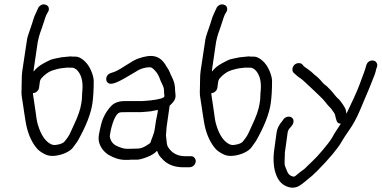

<svg xmlns="http://www.w3.org/2000/svg" viewBox="-20 -738 1759 885"><path d="M132 -309C139 -309 144 -311 150 -316C156 -321 159 -327 160 -334L163 -356C164 -366 167 -372 169 -375C185 -394 204 -408 227 -415L245 -420C252 -422 260 -423 267 -424C274 -425 280 -425 284 -426C288 -427 292 -426 297 -426H313C319 -426 325 -423 333 -417C354 -397 363 -366 360 -324C359 -315 358 -304 358 -294C358 -284 357 -274 355 -263C351 -234 339 -201 321 -163C316 -153 311 -142 305 -128C299 -114 290 -101 280 -89C274 -79 260 -73 238 -70C230 -69 222 -70 216 -73C190 -85 169 -115 155 -162C152 -171 150 -181 148 -194C146 -207 145 -219 143 -230C141 -241 140 -253 138 -264C136 -275 135 -284 134 -291C133 -298 132 -304 132 -309ZM264 -474C245 -470 231 -468 221 -465C211 -462 197 -455 179 -445C161 -435 146 -423 135 -408C135 -413 135 -418 136 -422L154 -545C156 -556 161 -577 172 -606C175 -614 178 -623 182 -636C186 -649 190 -662 196 -674L202 -684C206 -691 206 -698 204 -704C202 -710 197 -714 191 -716C185 -718 179 -719 172 -716C165 -713 160 -708 157 -703C154 -698 151 -689 145 -677C139 -665 136 -656 134 -649C132 -642 130 -636 128 -630L122 -612C120 -606 117 -597 113 -586C109 -575 105 -562 103 -545L83 -413C81 -401 80 -383 80 -360C80 -337 79 -321 79 -312C79 -303 80 -293 82 -282C84 -271 85 -261 87 -250C89 -239 90 -228 92 -216C94 -204 96 -191 98 -178C106 -129 122 -88 149 -55C157 -45 170 -36 185 -28C200 -20 216 -18 234 -20C252 -22 269 -27 284 -34C299 -41 311 -50 318 -60C325 -70 332 -79 338 -88C376 -155 399 -213 406 -262C410 -291 412 -325 412 -364C412 -377 408 -393 400 -412C392 -431 381 -447 367 -459C353 -471 340 -477 329 -477C318 -477 310 -477 304 -478Z M699 -182 694 -148C692 -133 688 -119 683 -107C678 -95 675 -86 674 -82C673 -78 664 -72 650 -64C636 -56 624 -53 613 -53L566 -52C550 -52 532 -58 511 -69C496 -79 488 -93 486 -110L488 -124L491 -139C492 -144 493 -149 495 -155C506 -195 519 -217 534 -220C537 -221 547 -221 563 -221H628L654 -223C672 -224 683 -226 690 -228C697 -230 703 -230 708 -231L706 -216ZM634 -272H554C527 -272 506 -264 492 -249C470 -225 454 -197 446 -164C441 -144 438 -129 436 -117C434 -105 434 -94 436 -85C442 -60 457 -40 479 -25C506 -9 532 -1 558 -1C568 -1 577 -1 585 -2H612C622 -2 637 -6 658 -14C679 -22 694 -32 704 -43C705 -41 707 -37 710 -29C713 -21 721 -12 733 0C756 22 787 33 824 33H851C859 33 866 31 872 26C878 21 881 15 882 8C883 1 881 -5 877 -10C873 -15 868 -18 861 -18H833C799 -18 773 -32 756 -58C751 -65 749 -74 748 -86C747 -98 746 -107 745 -114C746 -132 747 -145 748 -153L762 -251C767 -255 773 -261 780 -270C787 -279 790 -289 789 -300C788 -311 787 -318 787 -322C788 -341 783 -363 771 -386C768 -391 766 -396 763 -404C760 -412 755 -421 747 -432C733 -458 715 -473 694 -478C673 -483 647 -479 614 -467C601 -462 582 -451 556 -434C530 -417 511 -407 499 -404C487 -401 478 -396 474 -389C470 -382 469 -376 470 -369C471 -362 475 -357 481 -354C487 -351 496 -351 508 -355C520 -359 537 -367 559 -380C581 -393 595 -401 600 -404C605 -407 612 -411 620 -416C637 -424 654 -428 672 -428C678 -428 686 -422 695 -412C704 -402 710 -392 714 -382C718 -372 721 -362 727 -351C733 -340 736 -330 736 -320C736 -310 737 -302 738 -295C737 -286 715 -280 672 -275Z M954 -309C961 -309 966 -311 972 -316C978 -321 981 -327 982 -334L985 -356C986 -366 989 -372 991 -375C1007 -394 1026 -408 1049 -415L1067 -420C1074 -422 1082 -423 1089 -424C1096 -425 1102 -425 1106 -426C1110 -427 1114 -426 1119 -426H1135C1141 -426 1147 -423 1155 -417C1176 -397 1185 -366 1182 -324C1181 -315 1180 -304 1180 -294C1180 -284 1179 -274 1177 -263C1173 -234 1161 -201 1143 -163C1138 -153 1133 -142 1127 -128C1121 -114 1112 -101 1102 -89C1096 -79 1082 -73 1060 -70C1052 -69 1044 -70 1038 -73C1012 -85 991 -115 977 -162C974 -171 972 -181 970 -194C968 -207 967 -219 965 -230C963 -241 962 -253 960 -264C958 -275 957 -284 956 -291C955 -298 954 -304 954 -309ZM1086 -474C1067 -470 1053 -468 1043 -465C1033 -462 1019 -455 1001 -445C983 -435 968 -423 957 -408C957 -413 957 -418 958 -422L976 -545C978 -556 983 -577 994 -606C997 -614 1000 -623 1004 -636C1008 -649 1012 -662 1018 -674L1024 -684C1028 -691 1028 -698 1026 -704C1024 -710 1019 -714 1013 -716C1007 -718 1001 -719 994 -716C987 -713 982 -708 979 -703C976 -698 973 -689 967 -677C961 -665 958 -656 956 -649C954 -642 952 -636 950 -630L944 -612C942 -606 939 -597 935 -586C931 -575 927 -562 925 -545L905 -413C903 -401 902 -383 902 -360C902 -337 901 -321 901 -312C901 -303 902 -293 904 -282C906 -271 907 -261 909 -250C911 -239 912 -228 914 -216C916 -204 918 -191 920 -178C928 -129 944 -88 971 -55C979 -45 992 -36 1007 -28C1022 -20 1038 -18 1056 -20C1074 -22 1091 -27 1106 -34C1121 -41 1133 -50 1140 -60C1147 -70 1154 -79 1160 -88C1198 -155 1221 -213 1228 -262C1232 -291 1234 -325 1234 -364C1234 -377 1230 -393 1222 -412C1214 -431 1203 -447 1189 -459C1175 -471 1162 -477 1151 -477C1140 -477 1132 -477 1126 -478Z M1338 -440C1332 -435 1329 -428 1328 -421C1327 -414 1329 -408 1333 -403C1345 -392 1355 -383 1362 -379C1369 -375 1386 -360 1412 -335L1431 -317C1435 -313 1442 -306 1453 -296C1464 -286 1473 -276 1480 -267C1487 -258 1492 -252 1496 -248C1500 -244 1504 -240 1507 -236C1510 -232 1513 -227 1517 -222C1521 -217 1524 -212 1525 -206C1526 -200 1528 -193 1531 -183C1534 -173 1540 -168 1551 -168C1547 -162 1542 -153 1534 -142C1526 -131 1519 -118 1511 -104C1503 -90 1489 -72 1469 -48C1449 -24 1432 -6 1419 6C1406 18 1398 26 1394 30C1390 34 1386 39 1379 44C1372 49 1366 53 1360 58C1354 63 1349 67 1343 72C1337 77 1333 77 1328 75C1317 72 1309 65 1304 53C1299 41 1296 33 1294 28C1292 23 1291 13 1292 -2C1293 -17 1293 -28 1293 -34L1306 -128C1307 -136 1312 -144 1319 -151L1326 -160C1331 -166 1333 -173 1333 -180C1333 -187 1330 -192 1325 -196C1320 -200 1313 -201 1306 -200C1299 -199 1293 -195 1288 -190L1281 -180C1267 -164 1258 -147 1255 -128L1245 -55C1237 -3 1241 40 1255 73C1266 99 1283 115 1306 123C1329 131 1349 127 1368 113C1377 106 1384 101 1390 96C1396 91 1402 85 1409 80C1416 75 1421 70 1425 66C1429 62 1435 57 1441 51C1500 -9 1537 -54 1553 -82C1561 -96 1573 -115 1590 -139C1607 -163 1623 -192 1638 -227C1653 -262 1664 -288 1671 -305C1678 -322 1686 -339 1692 -356L1707 -394C1710 -402 1712 -410 1714 -419L1718 -431C1720 -438 1719 -444 1715 -450C1711 -456 1706 -458 1699 -459C1692 -460 1686 -458 1680 -454C1674 -450 1670 -443 1668 -436L1665 -425C1663 -418 1661 -412 1658 -404C1655 -396 1648 -377 1636 -345C1624 -313 1604 -270 1577 -214C1576 -218 1575 -223 1574 -230C1573 -237 1568 -245 1560 -257C1552 -269 1545 -278 1539 -283C1533 -288 1527 -295 1520 -304C1513 -313 1503 -325 1487 -340C1479 -346 1473 -351 1469 -355C1455 -372 1442 -385 1429 -394C1415 -408 1403 -417 1395 -422C1387 -427 1380 -432 1376 -438C1372 -444 1366 -447 1358 -447C1350 -447 1344 -445 1338 -440Z"/></svg>

Font: AppleStorm
Style: Ita
Weight: 400
Foundry: Cannot Into Space Fonts
Version: Version 1.01